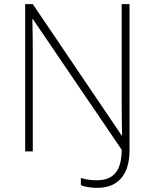

<svg xmlns="http://www.w3.org/2000/svg" viewBox="-20 -734 751 931"><path d="M451 177C553 177 608 112 608 -4V-714H570V-238C570 -186 571 -126 572 -77H570L139 -714H102V0H139V-479C139 -536 138 -588 137 -642H139L570 -8C570 97 528 140 450 140C421 140 393 136 372 129V164C388 171 420 177 451 177Z"/></svg>

Font: Noto Sans Gurmukhi UI ExtraLight
Style: Regular
Weight: 200
Designer: Jelle Bosma - Monotype Design Team
Foundry: Monotype Imaging Inc.
Version: Version 2.004